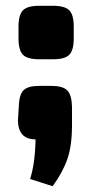

<svg xmlns="http://www.w3.org/2000/svg" viewBox="-20 -482 317 664"><path d="M116 -462H163Q204 -462 219.5 -446.5Q235 -431 235 -390V-349Q235 -308 219.5 -292.5Q204 -277 163 -277H116Q75 -277 59.5 -292.5Q44 -308 44 -349V-390Q44 -431 59.5 -446.5Q75 -462 116 -462ZM116 -185H157Q197 -185 212.5 -169.5Q228 -154 229 -113V-49Q229 22 213 68Q197 114 162 162L84 137Q101 86 103 0Q44 0 42 -64L45 -113Q46 -154 61 -169.5Q76 -185 116 -185Z"/></svg>

Font: Exo 2.0 Black
Style: Regular
Weight: 900
Designer: Natanael Gama
Version: Version 1.001;PS 001.001;hotconv 1.0.70;makeotf.lib2.5.58329